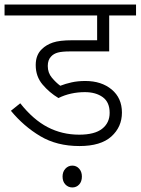

<svg xmlns="http://www.w3.org/2000/svg" viewBox="-20 -642 618 844"><path d="M353 -237Q322 -237 292.5 -230.5Q263 -224 237 -211Q197 -235 167 -270.5Q137 -306 137 -356Q137 -379 144 -396.5Q151 -414 164 -426Q183 -445 212.5 -455Q242 -465 296 -465H407V-574H0V-622H578V-574H460V-416H288Q253 -416 234.5 -411Q216 -406 205 -394Q190 -379 190 -352Q190 -322 208 -300.5Q226 -279 245 -265Q268 -274 295 -280Q322 -286 355 -286Q426 -286 471 -248.5Q516 -211 516 -147Q516 -84 469.5 -42Q423 0 329 0Q230 0 157 -43.5Q84 -87 28 -155L69 -188Q126 -116 189.5 -83Q253 -50 328 -50Q396 -50 429 -76Q462 -102 462 -146Q462 -193 431.5 -215Q401 -237 353 -237ZM255 134Q255 113 267.5 99.5Q280 86 298 86Q316 86 328 99.5Q340 113 340 134Q340 156 328 169Q316 182 298 182Q280 182 267.5 169Q255 156 255 134Z"/></svg>

Font: Noto Sans Light
Style: Regular
Weight: 300
Designer: Monotype Design Team
Foundry: Monotype Imaging Inc.
Version: Version 2.007